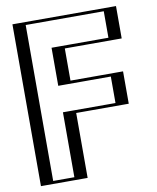

<svg xmlns="http://www.w3.org/2000/svg" viewBox="-90 -895 788 964"><g transform="rotate(-10 304.0 -412.5)"><path d="M543 -825V-660H253V-496H521V-331H253V0H65V-825ZM528 -810V-675H238V-481H506V-346H238V-15H80V-810ZM528 -810H80V-15H238V-346H506V-481H238V-675H528ZM543 -825H65V0H253V-331H521V-496H253V-660H543ZM503 -810V-675H213V-481H481V-346H213V-15H105V-810ZM568 -825H40V0H278V-331H546V-496H278V-660H568Z"/></g></svg>

Font: Hussar Outliner
Style: Regular
Weight: 700
Foundry: Cannot Into Space Fonts
Version: Version 0.92